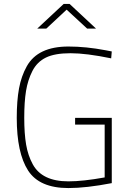

<svg xmlns="http://www.w3.org/2000/svg" viewBox="-20 -949 659 974"><path d="M361 -317V-351H547V-20Q418 5 327 5Q180 5 122.5 -84Q65 -173 65 -351Q65 -438 76.5 -500.5Q88 -563 116 -613Q172 -713 327 -713Q416 -713 516 -694L547 -688L544 -653Q418 -679 338 -679Q258 -679 213 -657Q168 -635 144.5 -589Q121 -543 112 -487.5Q103 -432 103 -351.5Q103 -271 112.5 -215.5Q122 -160 146 -116Q193 -29 327 -29Q401 -29 511 -49V-317ZM169 -804 303 -929H333L467 -804H422L318 -900L215 -804Z"/></svg>

Font: Titillium Web
Style: Thin
Weight: 200
Version: Version 1.001;PS 57.000;hotconv 1.0.70;makeotf.lib2.5.55311